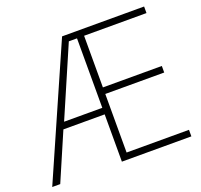

<svg xmlns="http://www.w3.org/2000/svg" viewBox="-125 -853 1036 992"><g transform="rotate(-20 393.0 -357.0)"><path d="M764 0H382V-260H155L43 0H-1L313 -714H764V-678H421V-394H745V-358H421V-36H764ZM172 -296H382V-678H337Z"/></g></svg>

Font: Noto Sans Khmer ExtraLight
Style: Regular
Weight: 250
Version: Version 2.003